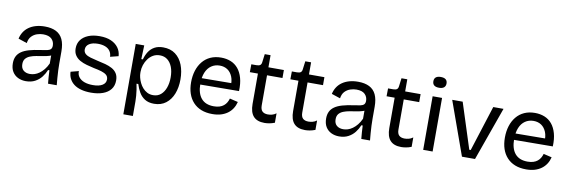

<svg xmlns="http://www.w3.org/2000/svg" viewBox="-59 -1187 5405 1824"><g transform="rotate(10 2643.5 -274.5)"><path d="M198 13Q156 13 122 -3.5Q88 -20 68 -52.5Q48 -85 48 -135Q48 -172 61.5 -200Q75 -228 103.5 -248Q132 -268 177 -281Q222 -294 287 -303Q324 -308 347.5 -313Q371 -318 382 -329.5Q393 -341 393 -364Q393 -402 367 -428Q341 -454 285 -454Q256 -454 226 -444Q196 -434 173.5 -410.5Q151 -387 145 -345L61 -373Q69 -409 87.5 -438Q106 -467 135 -487.5Q164 -508 202.5 -519Q241 -530 288 -530Q353 -530 396.5 -508Q440 -486 461.5 -440.5Q483 -395 483 -324V-209Q483 -178 484.5 -141.5Q486 -105 489 -68.5Q492 -32 495 0H411Q408 -32 405.5 -64Q403 -96 402 -128H389Q374 -91 349 -59Q324 -27 286.5 -7Q249 13 198 13ZM225 -61Q247 -61 269.5 -68Q292 -75 314.5 -91Q337 -107 357.5 -132Q378 -157 394 -192V-292L420 -287Q404 -271 377.5 -263Q351 -255 319 -250Q287 -245 255 -239.5Q223 -234 196.5 -223.5Q170 -213 154 -194Q138 -175 138 -142Q138 -102 162 -81.5Q186 -61 225 -61Z M827 13Q773 13 731 1.5Q689 -10 661 -31.5Q633 -53 618 -83Q603 -113 602 -149L679 -169Q677 -136 695.5 -111.5Q714 -87 748.5 -74Q783 -61 832 -61Q891 -61 923.5 -81Q956 -101 956 -136Q956 -164 938 -179.5Q920 -195 888.5 -204.5Q857 -214 814 -222Q778 -230 742 -240Q706 -250 676.5 -266.5Q647 -283 629 -310Q611 -337 611 -377Q611 -424 636 -458Q661 -492 707 -511Q753 -530 817 -530Q881 -530 926 -510.5Q971 -491 997 -456Q1023 -421 1026 -374L947 -354Q946 -387 929.5 -410Q913 -433 883 -444.5Q853 -456 813 -456Q760 -456 729 -436Q698 -416 698 -381Q698 -355 716.5 -339Q735 -323 767 -314Q799 -305 838 -296Q878 -288 914.5 -278Q951 -268 980 -252Q1009 -236 1026 -209.5Q1043 -183 1043 -142Q1043 -91 1016 -56.5Q989 -22 940.5 -4.5Q892 13 827 13Z M1166 162V-258V-517H1248L1243 -384H1258Q1270 -428 1291.5 -460.5Q1313 -493 1347 -511.5Q1381 -530 1429 -530Q1500 -530 1547.5 -494.5Q1595 -459 1619 -397.5Q1643 -336 1643 -258Q1643 -180 1619 -119Q1595 -58 1548.5 -22.5Q1502 13 1435 13Q1381 13 1345.5 -9.5Q1310 -32 1289 -69Q1268 -106 1256 -146H1239Q1245 -119 1249 -90Q1253 -61 1255.5 -32.5Q1258 -4 1258 22V162ZM1412 -66Q1456 -66 1486 -91.5Q1516 -117 1532 -161Q1548 -205 1548 -260Q1548 -319 1531.5 -361Q1515 -403 1485 -426.5Q1455 -450 1412 -450Q1375 -450 1346.5 -433.5Q1318 -417 1298 -389.5Q1278 -362 1267.5 -329.5Q1257 -297 1257 -265V-253Q1257 -233 1263 -208.5Q1269 -184 1281 -159Q1293 -134 1311.5 -113Q1330 -92 1355 -79Q1380 -66 1412 -66Z M1997 13Q1936 13 1889.5 -5.5Q1843 -24 1811 -59Q1779 -94 1763 -142Q1747 -190 1747 -250Q1747 -311 1763 -362Q1779 -413 1810 -451Q1841 -489 1886 -509.5Q1931 -530 1989 -530Q2040 -530 2082 -513Q2124 -496 2153.5 -460.5Q2183 -425 2198 -371.5Q2213 -318 2210 -246L1804 -243V-305L2155 -308L2124 -266Q2129 -329 2112 -370Q2095 -411 2063.5 -432Q2032 -453 1989 -453Q1943 -453 1908 -429Q1873 -405 1854.5 -360Q1836 -315 1836 -251Q1836 -159 1877 -110.5Q1918 -62 1998 -62Q2030 -62 2053.5 -69.5Q2077 -77 2093.5 -90.5Q2110 -104 2120.5 -122Q2131 -140 2137 -161L2217 -142Q2208 -106 2189.5 -77.5Q2171 -49 2143.5 -29Q2116 -9 2080 2Q2044 13 1997 13Z M2500 10Q2428 10 2393 -29Q2358 -68 2358 -148V-441H2280L2281 -517H2330Q2355 -517 2366.5 -526Q2378 -535 2380 -556L2390 -634H2446V-517H2595V-440H2446V-150Q2446 -110 2464.5 -92.5Q2483 -75 2518 -75Q2537 -75 2557.5 -80Q2578 -85 2598 -100V-9Q2569 2 2544.5 6Q2520 10 2500 10Z M2891 10Q2819 10 2784 -29Q2749 -68 2749 -148V-441H2671L2672 -517H2721Q2746 -517 2757.5 -526Q2769 -535 2771 -556L2781 -634H2837V-517H2986V-440H2837V-150Q2837 -110 2855.5 -92.5Q2874 -75 2909 -75Q2928 -75 2948.5 -80Q2969 -85 2989 -100V-9Q2960 2 2935.5 6Q2911 10 2891 10Z M3220 13Q3178 13 3144 -3.5Q3110 -20 3090 -52.5Q3070 -85 3070 -135Q3070 -172 3083.5 -200Q3097 -228 3125.5 -248Q3154 -268 3199 -281Q3244 -294 3309 -303Q3346 -308 3369.5 -313Q3393 -318 3404 -329.5Q3415 -341 3415 -364Q3415 -402 3389 -428Q3363 -454 3307 -454Q3278 -454 3248 -444Q3218 -434 3195.5 -410.5Q3173 -387 3167 -345L3083 -373Q3091 -409 3109.5 -438Q3128 -467 3157 -487.5Q3186 -508 3224.5 -519Q3263 -530 3310 -530Q3375 -530 3418.5 -508Q3462 -486 3483.5 -440.5Q3505 -395 3505 -324V-209Q3505 -178 3506.5 -141.5Q3508 -105 3511 -68.5Q3514 -32 3517 0H3433Q3430 -32 3427.5 -64Q3425 -96 3424 -128H3411Q3396 -91 3371 -59Q3346 -27 3308.5 -7Q3271 13 3220 13ZM3247 -61Q3269 -61 3291.5 -68Q3314 -75 3336.5 -91Q3359 -107 3379.5 -132Q3400 -157 3416 -192V-292L3442 -287Q3426 -271 3399.5 -263Q3373 -255 3341 -250Q3309 -245 3277 -239.5Q3245 -234 3218.5 -223.5Q3192 -213 3176 -194Q3160 -175 3160 -142Q3160 -102 3184 -81.5Q3208 -61 3247 -61Z M3819 10Q3747 10 3712 -29Q3677 -68 3677 -148V-441H3599L3600 -517H3649Q3674 -517 3685.5 -526Q3697 -535 3699 -556L3709 -634H3765V-517H3914V-440H3765V-150Q3765 -110 3783.5 -92.5Q3802 -75 3837 -75Q3856 -75 3876.5 -80Q3897 -85 3917 -100V-9Q3888 2 3863.5 6Q3839 10 3819 10Z M4030 0V-517H4121V0ZM4076 -607Q4044 -607 4028 -620Q4012 -633 4012 -659Q4012 -685 4028 -698Q4044 -711 4075 -711Q4107 -711 4123 -698Q4139 -685 4139 -659Q4139 -634 4123 -620.5Q4107 -607 4076 -607Z M4404 0 4219 -516H4320L4461 -77H4475L4615 -516H4714L4530 0Z M5024 13Q4963 13 4916.5 -5.5Q4870 -24 4838 -59Q4806 -94 4790 -142Q4774 -190 4774 -250Q4774 -311 4790 -362Q4806 -413 4837 -451Q4868 -489 4913 -509.5Q4958 -530 5016 -530Q5067 -530 5109 -513Q5151 -496 5180.5 -460.5Q5210 -425 5225 -371.5Q5240 -318 5237 -246L4831 -243V-305L5182 -308L5151 -266Q5156 -329 5139 -370Q5122 -411 5090.5 -432Q5059 -453 5016 -453Q4970 -453 4935 -429Q4900 -405 4881.5 -360Q4863 -315 4863 -251Q4863 -159 4904 -110.5Q4945 -62 5025 -62Q5057 -62 5080.5 -69.5Q5104 -77 5120.5 -90.5Q5137 -104 5147.5 -122Q5158 -140 5164 -161L5244 -142Q5235 -106 5216.5 -77.5Q5198 -49 5170.5 -29Q5143 -9 5107 2Q5071 13 5024 13Z"/></g></svg>

Font: Bricolage Grotesque 96pt ExtraBold
Style: Regular
Weight: 400
Version: Version 1.001;gftools[0.9.33.dev8+g029e19f]